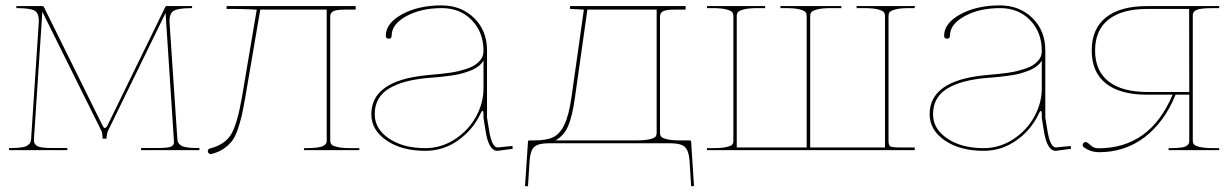

<svg xmlns="http://www.w3.org/2000/svg" viewBox="-20 -542 4442 693"><path d="M12.7 0V-7.8H23.4Q45.9 -7.8 60.5 -10.5Q75.2 -13.2 81.5 -18.6Q87.9 -23.9 89.8 -28.6Q91.8 -33.2 92.3 -40.5L119.6 -455.6Q120.1 -463.4 120.1 -466.8Q120.1 -496.1 103.3 -504.4Q86.4 -512.7 39.1 -512.7V-520H133.3Q136.7 -520 138.2 -517.1L349.1 -90.8Q354 -80.1 358.4 -80.1Q363.8 -80.1 368.7 -90.8L576.7 -517.1Q578.1 -520 581.1 -520H673.3V-512.7Q626 -512.7 608.9 -504.2Q591.8 -495.6 591.8 -466.3L592.3 -455.1L620.1 -40.5Q620.6 -33.2 622.6 -28.6Q624.5 -23.9 630.9 -18.6Q637.2 -13.2 651.9 -10.5Q666.5 -7.8 689 -7.8H699.7V0H489.3V-7.8H547.9Q585.4 -7.8 596.7 -12.5Q607.9 -17.1 607.9 -28.3L607.4 -39.1L577.6 -495.1L369.6 -69.3Q367.7 -65.9 366.5 -58.8Q365.2 -51.8 364.7 -46.9L364.3 -41.5H350.6Q349.6 -62.5 346.2 -69.3L132.8 -499.5L102.5 -39.6V-34.7Q102.5 -21.5 115 -14.6Q127.4 -7.8 167 -7.8H223.1V0Z M731.9 -2.4Q733.9 -5.4 738.3 -6.3Q792 -20 814.2 -57.1Q836.4 -94.2 853 -189.9L906.7 -507.3H904.3Q902.3 -507.3 876.5 -508.5Q850.6 -509.8 816.9 -509.8H797.9V-520H1263.7V-507.3H1224.6Q1195.3 -507.3 1183.6 -501.7Q1171.9 -496.1 1171.9 -482.4V-35.2Q1171.9 -26.4 1176 -21Q1180.2 -15.6 1197.5 -11.5Q1214.8 -7.3 1247.1 -7.3H1276.9V0H1077.1V-7.3H1084.5Q1108.9 -7.3 1124.8 -9.5Q1140.6 -11.7 1147.7 -15.9Q1154.8 -20 1157 -24.4Q1159.2 -28.8 1159.2 -35.2V-507.3H919.4L865.2 -189.9Q857.9 -148.4 852.1 -123Q846.2 -97.7 837.2 -72Q828.1 -46.4 816.2 -31.5Q804.2 -16.6 786.4 -4.6Q768.6 7.3 743.7 13.7Q738.3 15.1 734.4 12.2Q731 9.8 730.2 5.1Q729.5 0.5 731.9 -2.4Z M1320.3 -129.9Q1320.3 -249.5 1514.6 -270Q1520.5 -270.5 1540 -272.5Q1559.6 -274.4 1571 -275.4Q1582.5 -276.4 1602.5 -279.3Q1622.6 -282.2 1635.5 -285.4Q1648.4 -288.6 1664.8 -293.9Q1681.2 -299.3 1691.4 -305.7Q1701.7 -312 1710.4 -321.3Q1719.2 -330.6 1722.7 -341.3Q1725.1 -350.1 1725.1 -357.4V-360.4Q1724.6 -426.3 1682.6 -469.5Q1640.6 -512.7 1574.7 -512.7Q1499.5 -512.7 1446.5 -483.6Q1393.6 -454.6 1393.6 -413.1Q1393.6 -402.3 1383.3 -402.3Q1372.6 -402.3 1372.6 -413.1Q1372.6 -458.5 1431.4 -490.5Q1490.2 -522.5 1573.2 -522.5Q1645 -522.5 1691.4 -476.8Q1737.8 -431.2 1737.8 -360.4V-117.7L1745.6 -69.8Q1755.4 -10.3 1775.9 -9.8L1829.6 -15.1L1830.6 -4.9L1775.9 2.4H1775.4Q1744.1 2.4 1732.9 -67.9Q1731.9 -73.2 1730 -85.9Q1728 -98.6 1726.6 -106.9Q1725.1 -115.2 1725.1 -117.2V-127.9Q1725.1 -141.6 1721.7 -141.6Q1718.3 -141.6 1713.9 -130.9Q1686.5 -72.8 1633.3 -35.2Q1580.1 2.4 1515.1 2.4Q1430.2 2.4 1375.2 -34.9Q1320.3 -72.3 1320.3 -129.9ZM1332.5 -129.9Q1332.5 -76.7 1384 -42Q1435.5 -7.3 1515.1 -7.3Q1572.3 -7.3 1621.3 -39.1Q1670.4 -70.8 1697.8 -120.4Q1725.1 -169.9 1725.1 -222.7V-323.2Q1718.3 -312 1706.3 -302.7Q1694.3 -293.5 1678 -287.1Q1661.6 -280.8 1646.5 -276.6Q1631.3 -272.5 1610.1 -269.5Q1588.9 -266.6 1575.9 -265.1Q1563 -263.7 1542.2 -262Q1521.5 -260.3 1515.6 -259.8Q1475.1 -255.4 1443.8 -247.1Q1412.6 -238.8 1386.5 -223.9Q1360.4 -209 1346.4 -185.3Q1332.5 -161.6 1332.5 -129.9Z M1875 129.4 1885.7 -30.3Q1885.7 -35.2 1890.6 -35.2H1909.2Q1952.6 -35.2 1976.8 -46.9Q2001 -58.6 2017.1 -92Q2033.2 -125.5 2042.5 -189.9L2087.4 -507.3L2037.6 -509.8V-520H2454.6V-507.3H2415Q2385.7 -507.3 2374 -501.7Q2362.3 -496.1 2362.3 -482.4V-62.5Q2362.3 -53.7 2366.5 -48.6Q2370.6 -43.5 2387.9 -39.3Q2405.3 -35.2 2437.5 -35.2H2469.7Q2474.6 -35.2 2474.6 -30.3L2484.9 129.4L2474.6 130.4L2468.8 37.6Q2466.3 2 2451.9 -11.5Q2437.5 -24.9 2399.9 -24.9H1960Q1922.9 -24.9 1908.4 -11.7Q1894 1.5 1891.6 37.6L1885.7 130.4ZM1984.9 -35.2H2274.9Q2307.1 -35.2 2324.5 -39.3Q2341.8 -43.5 2345.9 -48.6Q2350.1 -53.7 2350.1 -62.5V-507.3H2100.1L2055.2 -189.9Q2045.4 -120.6 2030.3 -86.2Q2015.1 -51.8 1984.9 -35.2Z M2531.7 0V-7.3H2551.8Q2584 -7.3 2601.3 -11.2Q2618.7 -15.1 2622.8 -20Q2627 -24.9 2627 -33.7V-483.9Q2627 -492.7 2622.8 -498Q2618.7 -503.4 2601.3 -508.1Q2584 -512.7 2551.8 -512.7H2531.7V-520H2741.7V-512.7H2714.4Q2682.1 -512.7 2664.8 -508.1Q2647.5 -503.4 2643.3 -498Q2639.2 -492.7 2639.2 -483.9V-9.8H2891.6V-483.9Q2891.6 -492.7 2887.7 -498Q2883.8 -503.4 2866.5 -508.1Q2849.1 -512.7 2816.9 -512.7H2796.9V-520H3016.6V-512.7H2979.5Q2947.3 -512.7 2929.9 -508.1Q2912.6 -503.4 2908.4 -498Q2904.3 -492.7 2904.3 -483.9V-9.8H3174.3V-483.9Q3174.3 -492.7 3170.2 -498Q3166 -503.4 3148.7 -508.1Q3131.3 -512.7 3099.1 -512.7H3071.8V-520H3281.7V-512.7H3261.7Q3229.5 -512.7 3212.2 -508.1Q3194.8 -503.4 3190.9 -498Q3187 -492.7 3187 -483.9V-33.7Q3187 -17.6 3193.6 -13.7Q3200.2 -9.8 3227.1 -9.8H3281.7V0H3174.3H2639.2Z M3335.4 -129.9Q3335.4 -249.5 3529.8 -270Q3535.6 -270.5 3555.2 -272.5Q3574.7 -274.4 3586.2 -275.4Q3597.7 -276.4 3617.7 -279.3Q3637.7 -282.2 3650.6 -285.4Q3663.6 -288.6 3679.9 -293.9Q3696.3 -299.3 3706.5 -305.7Q3716.8 -312 3725.6 -321.3Q3734.4 -330.6 3737.8 -341.3Q3740.2 -350.1 3740.2 -357.4V-360.4Q3739.7 -426.3 3697.8 -469.5Q3655.8 -512.7 3589.8 -512.7Q3514.6 -512.7 3461.7 -483.6Q3408.7 -454.6 3408.7 -413.1Q3408.7 -402.3 3398.4 -402.3Q3387.7 -402.3 3387.7 -413.1Q3387.7 -458.5 3446.5 -490.5Q3505.4 -522.5 3588.4 -522.5Q3660.2 -522.5 3706.5 -476.8Q3752.9 -431.2 3752.9 -360.4V-117.7L3760.7 -69.8Q3770.5 -10.3 3791 -9.8L3844.7 -15.1L3845.7 -4.9L3791 2.4H3790.5Q3759.3 2.4 3748 -67.9Q3747.1 -73.2 3745.1 -85.9Q3743.2 -98.6 3741.7 -106.9Q3740.2 -115.2 3740.2 -117.2V-127.9Q3740.2 -141.6 3736.8 -141.6Q3733.4 -141.6 3729 -130.9Q3701.7 -72.8 3648.4 -35.2Q3595.2 2.4 3530.3 2.4Q3445.3 2.4 3390.4 -34.9Q3335.4 -72.3 3335.4 -129.9ZM3347.7 -129.9Q3347.7 -76.7 3399.2 -42Q3450.7 -7.3 3530.3 -7.3Q3587.4 -7.3 3636.5 -39.1Q3685.5 -70.8 3712.9 -120.4Q3740.2 -169.9 3740.2 -222.7V-323.2Q3733.4 -312 3721.4 -302.7Q3709.5 -293.5 3693.1 -287.1Q3676.8 -280.8 3661.6 -276.6Q3646.5 -272.5 3625.2 -269.5Q3604 -266.6 3591.1 -265.1Q3578.1 -263.7 3557.4 -262Q3536.6 -260.3 3530.8 -259.8Q3490.2 -255.4 3459 -247.1Q3427.7 -238.8 3401.6 -223.9Q3375.5 -209 3361.6 -185.3Q3347.7 -161.6 3347.7 -129.9Z M3887.7 -18.6Q3887.7 -21.5 3890.1 -24.9Q3893.1 -29.3 3897.9 -29.3Q3901.9 -29.3 3905.3 -26.9Q3907.7 -24.9 3911.9 -21.5Q3916 -18.1 3918 -16.4Q3919.9 -14.6 3923.3 -12.5Q3926.8 -10.3 3929.4 -9.3Q3932.1 -8.3 3936 -7.6Q3939.9 -6.8 3944.8 -6.8Q4130.9 -6.8 4212.4 -200.2H4120.1Q4022.5 -200.2 3971.4 -241Q3920.4 -281.7 3920.4 -359.9Q3920.4 -438 3971.7 -479Q4022.9 -520 4120.1 -520H4380.4V-512.7H4360.4Q4314.5 -512.7 4299.8 -506.6Q4285.2 -500.5 4285.2 -487.3V-35.2Q4285.2 -26.4 4289.3 -21Q4293.5 -15.6 4310.8 -11.5Q4328.1 -7.3 4360.4 -7.3H4380.4V0H4197.8V-7.3H4202.6Q4227.1 -7.3 4242.2 -9.3Q4257.3 -11.2 4263.4 -15.9Q4269.5 -20.5 4271 -24.4Q4272.5 -28.3 4272.5 -35.2V-200.2H4223.1Q4183.1 -101.6 4111.8 -47.1Q4040.5 7.3 3947.3 7.3Q3915.5 7.3 3892.1 -10.7Q3887.7 -13.7 3887.7 -18.6ZM4121.6 -210H4272.5L4272 -509.8H4121.6Q4029.3 -509.8 3981 -471.4Q3932.6 -433.1 3932.6 -359.9Q3932.6 -286.6 3981 -248.3Q4029.3 -210 4121.6 -210Z"/></svg>

Font: Znikomit
Style: Regular
Weight: 100
Designer: gluk
Foundry: gluk
Version: Version 0.53